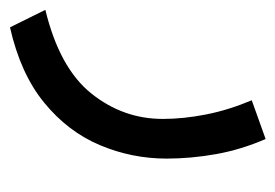

<svg xmlns="http://www.w3.org/2000/svg" viewBox="-110 -192 562 392"><g transform="rotate(90 171.0 4.0)"><path d="M258.8 -257.3Q280.3 -208 289.6 -156.5Q298.8 -105 298.8 -55.2Q298.8 16.1 271.2 81.3Q243.7 146.5 184.6 194.8Q125.5 243.2 30.8 264.6L-4.9 192.4Q113.8 163.6 165.8 98.6Q217.8 33.7 217.8 -47.4Q217.8 -89.8 208.7 -135.7Q199.7 -181.6 179.7 -229Z"/></g></svg>

Font: Vazir FD-WOL
Style: Regular-FD-WOL
Weight: 400
Designer: Saber Rastikerdar
Foundry: Saber Rastikerdar
Version: Version 30.1.0